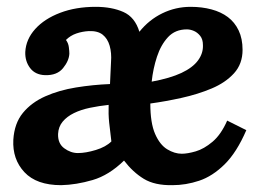

<svg xmlns="http://www.w3.org/2000/svg" viewBox="-20 -531 771 562"><path d="M538 -511Q571 -511 599 -503.5Q627 -496 647 -481Q667 -466 678.5 -442Q690 -418 690 -385Q690 -344 665 -316.5Q640 -289 599.5 -272Q559 -255 511.5 -244.5Q464 -234 420 -228Q420 -171 434 -139Q448 -107 469.5 -94Q491 -81 512 -81Q529 -81 553 -88Q577 -95 602 -116Q627 -137 645 -178L701 -150Q673 -85 637.5 -50Q602 -15 563 -2Q524 11 485 11Q433 12 401 -7.5Q369 -27 343 -61Q299 -18 251 -4Q203 10 159 11Q87 11 51.5 -27Q16 -65 19 -122Q22 -170 47 -200.5Q72 -231 112.5 -249Q153 -267 202.5 -275Q252 -283 302 -285Q303 -302 303.5 -318Q304 -334 305 -350Q307 -376 301 -397Q295 -418 280.5 -429.5Q266 -441 240 -440Q221 -439 203.5 -433Q186 -427 173 -414Q180 -405 181.5 -393Q183 -381 183 -374Q182 -353 164.5 -331.5Q147 -310 112 -311Q83 -312 68 -332Q53 -352 54 -379Q56 -416 83 -446Q110 -476 156 -493.5Q202 -511 260 -511Q307 -511 341 -496Q375 -481 388 -438Q416 -473 455 -492Q494 -511 538 -511ZM298 -224Q270 -221 243.5 -215.5Q217 -210 196.5 -200Q176 -190 163.5 -175Q151 -160 150 -139Q149 -111 168 -97Q187 -83 208 -83Q231 -83 260.5 -92Q290 -101 306 -117Q302 -148 299.5 -172.5Q297 -197 298 -224ZM527 -445Q493 -445 472 -422.5Q451 -400 439.5 -365Q428 -330 424 -292Q478 -302 511 -317.5Q544 -333 559.5 -354Q575 -375 574 -399Q574 -416 566 -426Q558 -436 547.5 -440.5Q537 -445 527 -445Z"/></svg>

Font: Lora
Style: Italic
Weight: 400
Italic angle: -3°
Designer: Olga Karpushina, Alexei Vanyashin (Cyrillic)
Foundry: Cyreal
Version: Version 3.008